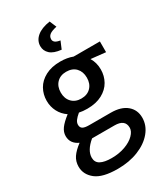

<svg xmlns="http://www.w3.org/2000/svg" viewBox="-256 -923 1089 1269"><g transform="rotate(-30 288.5 -288.5)"><path d="M33 0ZM569 -461 457 -473Q482 -432 482 -380Q482 -331 459 -290Q436 -249 389.5 -224Q343 -199 275 -199Q241 -199 214 -205Q190 -185 179 -169.5Q168 -154 168 -138Q168 -117 182.5 -108Q197 -99 231 -99H396Q474 -99 517 -63Q560 -27 560 33Q560 92 519.5 141Q479 190 409 218Q339 246 252 246Q136 246 84.5 205Q33 164 33 104Q33 64 54 33Q75 2 118 -30Q60 -56 60 -114Q60 -144 80 -171.5Q100 -199 144 -233Q107 -258 87.5 -296Q68 -334 68 -378Q68 -427 91 -468Q114 -509 161 -534Q208 -559 275 -559Q327 -559 369 -543H569ZM375 -379Q375 -425 348.5 -453Q322 -481 275 -481Q230 -481 203 -453Q176 -425 176 -379Q176 -333 203 -305Q230 -277 275 -277Q321 -277 348 -305Q375 -333 375 -379ZM375 -14H217H204Q138 41 138 96Q138 132 167.5 148Q197 164 252 164Q309 164 355.5 147Q402 130 428.5 103Q455 76 455 49Q455 -14 375 -14ZM212 -712Q212 -754 246.5 -783.5Q281 -813 347 -823L369 -771Q328 -762 312.5 -749Q297 -736 297 -716Q297 -686 347 -679L323 -622Q265 -628 238.5 -652.5Q212 -677 212 -712Z"/></g></svg>

Font: Martel Sans SemiBold
Style: Regular
Weight: 600
Designer: Dan Reynolds and Mathieu Réguer
Foundry: Dan Reynolds and Mathieu Réguer
Version: Version 1.002; ttfautohint (v1.1) -l 5 -r 5 -G 72 -x 0 -D la